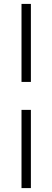

<svg xmlns="http://www.w3.org/2000/svg" viewBox="-20 -760 268 982"><path d="M90 -341V-740H138V-341ZM90 202V-198H138V202Z"/></svg>

Font: Lexend ExtraLight
Style: Regular
Weight: 200
Designer: Bonnie Shaver-Troup, Thomas Jockin
Foundry: Lexend
Version: Version 1.007; ttfautohint (v1.8.3)